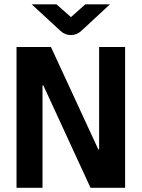

<svg xmlns="http://www.w3.org/2000/svg" viewBox="-20 -891 672 911"><path d="M58.4 0V-668H221.7L446.3 -182.4H450.3V-668H573.6V0H409.5L185.7 -485.6H181.7V0ZM316.2 -724.6Q288.3 -724.6 267.3 -744.1L130.2 -870.6H247.8L316.6 -809.8L385 -870.6H501.8L365.5 -744.1Q343.7 -724.6 316.2 -724.6Z"/></svg>

Font: Atkinson Hyperlegible Mono ExtraLight
Style: Regular
Weight: 200
Monospace: yes
Designer: Elliott Scott, Megan Eiswerth, Linus Boman, Theodore Petrosky, Letters from Sweden
Foundry: Applied Design Works, Letters from Sweden
Version: Version 2.001